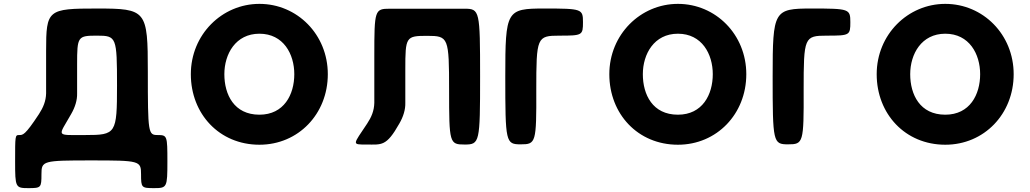

<svg xmlns="http://www.w3.org/2000/svg" viewBox="-20 -747 5315 991"><path d="M378 -265V-414C378 -559 381 -563 481 -563C581 -563 584 -556 584 -306C584 -57 579 -50 421 -50C263 -50 280 -39 347 -158C368 -194 379 -231 378 -265ZM794 -50C745 -50 743 -59 743 -376C743 -694 736 -703 481 -703C226 -703 218 -697 218 -484V-265C217 -225 203 -192 181 -158C108 -47 98 -50 78 -50C58 -50 58 -46 58 87C58 220 60 224 126 224C192 224 194 222 194 152C194 83 201 81 451 81C701 81 708 83 708 152C708 222 710 224 776 224C842 224 844 220 844 87C844 -46 843 -50 794 -50Z M965 -364C965 -159 1112 0 1319 0C1520 0 1672 -159 1672 -364C1672 -569 1514 -727 1319 -727C1126 -727 965 -569 965 -364ZM1138 -364C1138 -468 1196 -573 1319 -573C1443 -573 1499 -468 1499 -364C1499 -259 1446 -155 1319 -155C1188 -155 1138 -259 1138 -364Z M2072 -216V-389C2072 -557 2075 -562 2185 -562C2295 -562 2298 -554 2298 -281C2298 -9 2300 -1 2378 -1C2456 -1 2458 -11 2458 -352C2458 -692 2456 -702 2378 -702H2298H2072H1992C1914 -702 1912 -695 1912 -459V-216C1911 -175 1897 -142 1875 -109C1802 1 1794 -1 1872 -1C1950 -1 1974 10 2041 -109C2062 -145 2073 -182 2072 -216Z M2748 -282C2748 -555 2751 -563 2868 -563C2986 -563 2989 -565 2989 -633C2989 -701 2983 -703 2789 -703C2594 -703 2588 -693 2588 -353C2588 -12 2590 -2 2668 -2C2746 -2 2749 -10 2748 -282Z M3125 -364C3125 -159 3272 0 3479 0C3680 0 3832 -159 3832 -364C3832 -569 3674 -727 3479 -727C3286 -727 3125 -569 3125 -364ZM3298 -364C3298 -468 3356 -573 3479 -573C3603 -573 3659 -468 3659 -364C3659 -259 3606 -155 3479 -155C3348 -155 3298 -259 3298 -364Z M4128 -282C4128 -555 4131 -563 4248 -563C4366 -563 4369 -565 4369 -633C4369 -701 4363 -703 4169 -703C3974 -703 3968 -693 3968 -353C3968 -12 3970 -2 4048 -2C4126 -2 4129 -10 4128 -282Z M4505 -364C4505 -159 4652 0 4859 0C5060 0 5212 -159 5212 -364C5212 -569 5054 -727 4859 -727C4666 -727 4505 -569 4505 -364ZM4678 -364C4678 -468 4736 -573 4859 -573C4983 -573 5039 -468 5039 -364C5039 -259 4986 -155 4859 -155C4728 -155 4678 -259 4678 -364Z"/></svg>

Font: Hussar Print
Style: Bold
Weight: 700
Foundry: Cannot Into Space Fonts
Version: Version 2.00